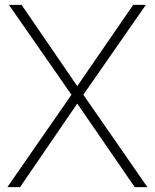

<svg xmlns="http://www.w3.org/2000/svg" viewBox="-20 -770 637 790"><path d="M322.9 -380.2 580.2 -750H528.1L297.9 -415.6L68.8 -750H16.7L274 -380.2L10.4 0H62.5L297.9 -343.8L534.4 0H586.5Z"/></svg>

Font: Manrope Thin
Style: Regular
Weight: 100
Width: 4
Designer: Michael Sharanda
Foundry: Michael Sharanda
Version: Version 2.000;PS 002.000;hotconv 1.0.88;makeotf.lib2.5.64775